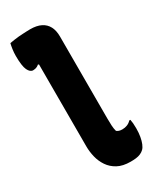

<svg xmlns="http://www.w3.org/2000/svg" viewBox="-196 -823 743 896"><g transform="rotate(-30 175.0 -375.0)"><path d="M19 -750Q31 -752 43.5 -754Q56 -756 68 -757Q80 -758 91 -758.5Q102 -759 112 -759.5Q122 -760 131 -760Q166 -760 189 -748.5Q212 -737 223.5 -715Q235 -693 235 -661Q235 -616 235 -572Q235 -528 235 -484.5Q235 -441 235 -397Q235 -353 235 -309Q235 -265 235 -220Q235 -198 236 -180.5Q237 -163 241 -149Q246 -145 253 -142.5Q260 -140 271 -140Q285 -140 297.5 -145Q310 -150 319 -160H325Q327 -150 328 -139.5Q329 -129 329 -112Q329 -88 325.5 -68Q322 -48 316 -33.5Q310 -19 302 -11Q294 -3 282.5 2Q271 7 257.5 8.5Q244 10 229 10Q187 10 159.5 -5Q132 -20 115.5 -44.5Q99 -69 92 -98Q85 -127 85 -155Q85 -198 85 -242Q85 -286 85 -331Q85 -376 85 -420.5Q85 -465 85 -509.5Q85 -554 85 -597L80 -599Q76 -595 70 -592Q64 -589 58 -588Q52 -587 48 -587Q32 -587 21.5 -609Q11 -631 11 -686Q11 -703 13.5 -720.5Q16 -738 19 -750Z"/></g></svg>

Font: Recursive Casual ExtraBold
Style: Regular
Weight: 800
Version: Version 1.047